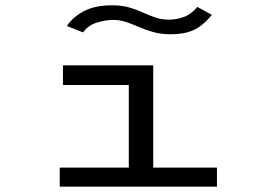

<svg xmlns="http://www.w3.org/2000/svg" viewBox="-20 -703 1040 723"><path d="M205 0V-72H465V-383H217V-457H557V-72H797V0ZM723 -677 778 -647Q743 -605 708.5 -589.5Q674 -574 624 -574Q587 -574 558 -582Q529 -590 504 -601Q479 -612 455.5 -620Q432 -628 406 -628Q378 -628 345 -618Q312 -608 293 -581L232 -605Q254 -639 296 -661Q338 -683 402 -683Q439 -683 466.5 -675Q494 -667 518 -656Q542 -645 565.5 -637Q589 -629 617 -629Q644 -629 672 -639Q700 -649 723 -677Z"/></svg>

Font: Inconsolata UltraExpanded
Style: Regular
Weight: 400
Width: 9
Monospace: yes
Designer: Raph Levien, Cyreal, Brenton Simpson
Foundry: Raph Levien, Cyreal, Google
Version: Version 3.000; ttfautohint (v1.8.2.53-6de2)